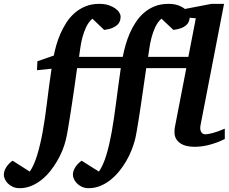

<svg xmlns="http://www.w3.org/2000/svg" viewBox="-150 -757 1200 1006"><path d="M844.2 -664.1Q842.8 -652.8 838.6 -642.8Q834.5 -632.8 825 -624.3Q815.4 -615.7 799.3 -609.6Q783.2 -603.5 758.8 -600.1L695.8 -659.2Q675.8 -641.1 663.3 -614.3Q650.9 -587.4 643.6 -558.8Q636.2 -530.3 632.6 -503.7Q628.9 -477.1 626 -459H836.9L876 -661.1ZM1027.8 -28.8Q991.7 -10.3 950 1Q908.2 12.2 869.1 12.2Q819.3 12.2 791.7 -8.5Q764.2 -29.3 764.2 -64Q764.2 -72.3 764.9 -81.3Q765.6 -90.3 768.1 -100.1L826.2 -399.9H616.2Q614.3 -385.7 610.1 -357.7Q606 -329.6 600.8 -293.7Q595.7 -257.8 589.8 -217.8Q584 -177.7 578.1 -140.6Q572.3 -103.5 566.9 -72.5Q561.5 -41.5 557.1 -23.9Q550.3 2.4 538.6 31.5Q526.9 60.5 510.5 88.6Q494.1 116.7 473.1 142.1Q452.1 167.5 427.5 186.8Q402.8 206.1 374.5 217.5Q346.2 229 314.9 229Q293.9 229 278.3 221.4Q262.7 213.9 252.4 203.1Q242.2 192.4 237.1 180.2Q231.9 168 231.9 159.2Q231.9 139.2 244.6 119.1Q257.3 99.1 277.8 85L368.2 142.1Q379.9 125.5 389.6 103.3Q399.4 81.1 407.5 54.4Q415.5 27.8 422.4 -2.2Q429.2 -32.2 435.1 -64Q440.9 -97.2 446.8 -136.5Q452.6 -175.8 458.3 -219Q463.9 -262.2 470 -307.9Q476.1 -353.5 482.9 -399.9H253.9Q252 -385.7 248 -357.7Q244.1 -329.6 239 -293.7Q233.9 -257.8 227.8 -217.8Q221.7 -177.7 215.8 -140.6Q210 -103.5 204.6 -72.5Q199.2 -41.5 194.8 -23.9Q188.5 2.4 176.8 31.5Q165 60.5 148.4 88.6Q131.8 116.7 111.1 142.1Q90.3 167.5 65.7 186.8Q41 206.1 12.7 217.5Q-15.6 229 -46.9 229Q-68.4 229 -84 221.4Q-99.6 213.9 -109.9 203.1Q-120.1 192.4 -125 180.2Q-129.9 168 -129.9 159.2Q-129.9 139.2 -117.2 119.1Q-104.5 99.1 -84 85L5.9 142.1Q17.6 125.5 27.3 103.3Q37.1 81.1 45.2 54.4Q53.2 27.8 60.3 -2.2Q67.4 -32.2 73.2 -64Q85.9 -133.3 95.9 -217.3Q106 -301.3 120.1 -397L43.9 -389.2L45.9 -436L131.8 -465.8Q136.7 -490.7 145 -520.3Q153.3 -549.8 166.5 -580.1Q179.7 -610.4 197.8 -638.4Q215.8 -666.5 240.7 -688.5Q265.6 -710.4 297.6 -723.6Q329.6 -736.8 370.1 -736.8Q397.9 -736.8 418.7 -730Q439.5 -723.1 453.6 -713.1Q467.8 -703.1 474.9 -691.4Q481.9 -679.7 481.9 -669.9Q481.9 -658.7 478.5 -647.7Q475.1 -636.7 465.6 -627.4Q456.1 -618.2 439.2 -610.8Q422.4 -603.5 396 -600.1L334 -659.2Q313.5 -641.1 301 -614.3Q288.6 -587.4 281.2 -558.8Q273.9 -530.3 270.5 -503.7Q267.1 -477.1 264.2 -459H493.2Q498.5 -487.8 507.6 -519.8Q516.6 -551.8 530 -582.8Q543.5 -613.8 562 -641.6Q580.6 -669.4 605.2 -690.7Q629.9 -711.9 661.4 -724.4Q692.9 -736.8 731.9 -736.8Q762.2 -736.8 783.7 -729Q805.2 -721.2 818.8 -710L958 -736.8H1023.9L900.9 -102.1Q898.9 -93.3 899.2 -84.7Q899.4 -76.2 902.3 -69.1Q905.3 -62 911.1 -57.6Q917 -53.2 925.8 -53.2Q938.5 -53.2 965.6 -60.3Q992.7 -67.4 1027.8 -83Z"/></svg>

Font: Charis SIL Viet
Style: Bold Italic
Weight: 700
Italic angle: -11°
Foundry: SIL International
Version: Version 5.000